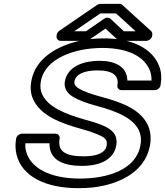

<svg xmlns="http://www.w3.org/2000/svg" viewBox="-20 -946 861 1001"><path d="M514 -696C652 -696 735 -648 762 -577C768 -561 770 -543 770 -526H644C643 -600 578 -629 498 -629C424 -629 333 -605 318 -521C312 -486 331 -459 361 -441C390 -424 430 -408 484 -394C593 -365 685 -326 709 -254C715 -235 717 -214 712 -188C690 -63 544 -15 397 -15C237 -15 136 -72 115 -161C112 -173 111 -186 112 -199H238C236 -109 314 -81 409 -81C483 -81 571 -104 586 -187C598 -255 548 -279 506 -296C484 -305 457 -313 424 -322C321 -351 230 -388 200 -454C191 -473 188 -495 193 -522C214 -642 370 -696 514 -696ZM417 -131C318 -131 279 -159 291 -224C293 -235 285 -249 270 -249H94C83 -249 67 -239 64 -224C59 -194 60 -166 66 -141C94 -25 219 35 388 35C437 35 482 31 524 21C633 -4 740 -66 762 -188C768 -221 766 -251 757 -278C724 -374 614 -413 505 -442C453 -456 415 -470 392 -484C370 -497 366 -510 368 -521C374 -557 415 -579 489 -579C569 -579 601 -551 592 -501C590 -490 598 -476 613 -476H788C799 -476 814 -486 817 -501C823 -537 822 -571 810 -601C775 -693 670 -746 522 -746C474 -746 429 -741 386 -731C280 -705 164 -644 143 -522C137 -487 140 -456 153 -428C193 -341 300 -303 403 -274C436 -265 461 -257 480 -249C524 -231 542 -221 536 -187C530 -152 491 -131 417 -131ZM687 -783H626L555 -849C547 -856 533 -855 524 -849L428 -783H367L503 -876H585ZM774 -764C775 -770 773 -779 768 -784L617 -921C614 -924 608 -926 602 -926H504C499 -926 492 -924 487 -921L290 -786C284 -782 277 -774 276 -766L275 -758C273 -747 281 -733 296 -733H428C433 -733 439 -735 444 -738L530 -797L594 -738C597 -735 603 -733 609 -733H743C754 -733 770 -743 773 -758Z"/></svg>

Font: Asimov
Style: XWidOuIt
Weight: 500
Designer: Google
Version: Version 2.000980; 2014